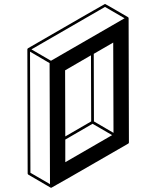

<svg xmlns="http://www.w3.org/2000/svg" viewBox="-20 -853 772 949"><path d="M233.4 75.2Q231.4 75.2 231.4 74.7H230.5L120.1 10.3Q117.2 8.3 116.7 4.9L115.2 -609.4Q115.7 -612.8 118.7 -614.7Q497.1 -833.5 499 -833.5Q500.5 -833.5 556.6 -800.8L612.8 -768.1H613.3V-767.6H613.8V-767.1H614.3L614.7 -766.1V-765.6Q615.2 -763.7 615.5 -763.7Q615.7 -763.7 615.7 -763.2L617.2 -148.9Q617.2 -145 613.8 -143.1Q235.8 75.2 233.4 75.2ZM227.1 57.1 225.1 -541 128.4 -597.7 130.4 1ZM231.9 -552.7 595.7 -762.7 499 -818.8 135.3 -608.9ZM302.7 -178.7 430.7 -252.9 429.7 -579.6 301.8 -505.4ZM302.7 -51.3 534.2 -185.1 437.5 -241.2 302.7 -163.1ZM541 -196.3 539.6 -642.6 443.4 -586.9 444.3 -252.9Z"/></svg>

Font: 3D Isometric
Style: Bold
Weight: 700
Designer: GGBotNet
Foundry: GGBotNet
Version: 1.14